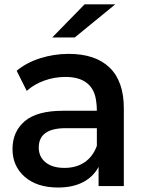

<svg xmlns="http://www.w3.org/2000/svg" viewBox="-20 -843 656 870"><path d="M216.7 -673.3 363.3 -823.3H502.2L318.9 -673.3ZM541.1 -352.2V0H426.7V-86.7Q402.2 -41.1 355.6 -17.2Q308.9 6.7 243.3 6.7Q147.8 6.7 92.2 -41.7Q36.7 -90 36.7 -167.8Q36.7 -246.7 92.2 -293.9Q147.8 -341.1 265.6 -341.1H418.9Q418.9 -365.6 415.6 -385.6Q408.9 -438.9 373.9 -466.7Q338.9 -494.4 276.7 -494.4Q226.7 -494.4 180.6 -477.8Q134.4 -461.1 101.1 -431.1L55.6 -522.2Q98.9 -558.9 161.7 -578.9Q224.4 -598.9 291.1 -598.9Q412.2 -598.9 476.7 -536.7Q541.1 -474.4 541.1 -352.2ZM418.9 -182.2V-262.2H277.8Q155.6 -262.2 155.6 -174.4Q155.6 -132.2 186.7 -107.2Q217.8 -82.2 272.2 -82.2Q325.6 -82.2 363.3 -107.8Q401.1 -133.3 418.9 -182.2Z"/></svg>

Font: Paperlogy 6 SemiBold
Style: Regular
Weight: 600
Designer: redesigned by Lee Juim, glyphs from Gmarket Sans & Montserrat
Foundry: PT&
Version: Version 1.001